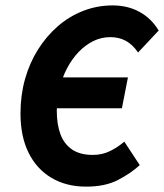

<svg xmlns="http://www.w3.org/2000/svg" viewBox="-20 -684 612 716"><path d="M301.1 12Q227.1 12 171.9 -20.8Q116.7 -53.5 86.5 -114.5Q56.4 -175.5 56.4 -260.8Q56.4 -328.7 73.3 -389.1Q90.3 -449.5 121.9 -499.6Q153.5 -549.7 196.1 -586.6Q238.7 -623.5 290.7 -643.6Q342.7 -663.8 399.9 -663.8Q456.7 -663.8 500.7 -639.5Q544.7 -615.2 571.7 -570.1L494.9 -488.2Q474.3 -518.3 448.9 -531.9Q423.5 -545.5 391.3 -545.5Q358 -545.5 328.3 -531Q298.6 -516.4 273.7 -490.6Q248.7 -464.7 230.3 -429.8Q211.9 -394.9 201.8 -354.3Q191.8 -313.7 191.8 -270.1Q191.8 -219.6 205.6 -182.9Q219.5 -146.2 249.2 -126.2Q278.9 -106.3 326.1 -106.3Q361 -106.3 390 -120.5Q419 -134.7 443.6 -155.8L501.2 -68.2Q466.6 -36.7 419.1 -12.4Q371.6 12 301.1 12ZM133.5 -280.3 156.6 -395.3H457.1L434.6 -280.3Z"/></svg>

Font: Source Sans 3 VF
Style: Italic
Weight: 200
Italic angle: -11°
Designer: Paul D. Hunt
Foundry: Adobe Systems Incorporated
Version: Version 3.042;hotconv 1.0.118;makeotfexe 2.5.65603